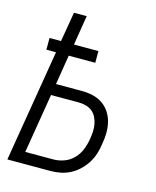

<svg xmlns="http://www.w3.org/2000/svg" viewBox="-111 -812 722 888"><g transform="rotate(15 250.0 -367.5)"><path d="M10 0 99 -537H53V-593H108L132 -735H193L170 -593H287V-537H160L137 -395H262Q289 -395 314.5 -389Q340 -383 360.5 -369Q381 -355 395 -333.5Q409 -312 415 -287Q421 -262 420.5 -235.5Q420 -209 415 -182Q412 -158 404.5 -134.5Q397 -111 383.5 -89.5Q370 -68 351 -50Q332 -32 309.5 -20.5Q287 -9 263 -4.5Q239 0 215 0ZM81 -55H215Q241 -55 267 -64.5Q293 -74 312 -94Q331 -114 341 -139.5Q351 -165 355 -191Q358 -208 359 -226Q360 -244 357 -261Q354 -278 346.5 -293.5Q339 -309 326.5 -319.5Q314 -330 297 -335Q280 -340 262 -340H128Z"/></g></svg>

Font: Iosevka SS04 Light
Style: Italic
Weight: 300
Italic angle: -9°
Monospace: yes
Designer: Belleve Invis
Foundry: Belleve Invis
Version: Version 19.0.0; ttfautohint (v1.8.4)